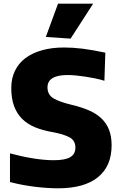

<svg xmlns="http://www.w3.org/2000/svg" viewBox="-20 -1007 647 1039"><path d="M294 12Q237 12 167.5 3.5Q98 -5 34 -22V-177Q97 -160 158.5 -150Q220 -140 271 -140Q332 -140 360 -156.5Q388 -173 388 -208Q388 -247 356 -264Q324 -281 265 -292Q212 -301 170.5 -318Q129 -335 100.5 -363Q72 -391 56.5 -432Q41 -473 41 -531Q41 -582 60.5 -623Q80 -664 117 -692Q154 -720 207 -735Q260 -750 327 -750Q375 -750 427 -743.5Q479 -737 550 -722L545 -570Q522 -577 496 -582.5Q470 -588 443.5 -592Q417 -596 392 -598.5Q367 -601 346 -601Q237 -601 237 -534Q237 -494 270 -474.5Q303 -455 371 -439Q421 -427 460.5 -410Q500 -393 527.5 -367.5Q555 -342 569.5 -306Q584 -270 584 -221Q584 -108 510 -48Q436 12 294 12ZM228 -807 294 -987H484L362 -798Z"/></svg>

Font: Encode Sans Narrow
Style: ExtraBold
Weight: 800
Designer: Pablo Impallari, Andres Torresi
Foundry: Pablo Impallari, Andres Torresi
Version: Version 1.000; ttfautohint (v1.00) -l 8 -r 50 -G 200 -x 14 -